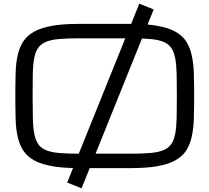

<svg xmlns="http://www.w3.org/2000/svg" viewBox="-20 -895 1134 1040"><path d="M688.5 -765.6H690.4L734.4 -875L812.5 -843.8L779.3 -762.2Q808.6 -759.3 833 -754.9Q892.1 -744.6 930.2 -723.4Q968.3 -702.1 988.8 -669.9Q1009.3 -637.7 1018.8 -594.2Q1028.3 -550.8 1030 -496.1Q1031.7 -441.4 1031.7 -375Q1031.7 -308.6 1030 -253.9Q1028.3 -199.2 1018.8 -155.8Q1009.3 -112.3 988.8 -80.1Q968.3 -47.9 930.2 -26.6Q892.1 -5.4 833.3 5.1Q774.4 15.6 688.5 15.6H465.8L421.9 125L343.8 93.8L375.5 15.1Q309.6 13.7 261.2 4.9Q202.6 -5.4 164.6 -26.6Q126.5 -47.9 105.7 -80.1Q85 -112.3 75.4 -155.8Q65.9 -199.2 64.5 -253.9Q63 -308.6 63 -375Q63 -441.4 64.5 -496.1Q65.9 -550.8 75.4 -594.2Q85 -637.7 105.7 -669.9Q126.5 -702.1 164.6 -723.4Q202.6 -744.6 261.5 -755.1Q320.3 -765.6 406.2 -765.6ZM300.8 -683.6Q258.3 -680.2 230.5 -668.9Q202.6 -657.7 187.5 -636.7Q172.4 -615.7 165.5 -581.1Q158.7 -546.4 157.7 -495.8Q156.7 -445.3 156.7 -375Q156.7 -304.7 158 -254.2Q159.2 -203.6 166 -168.9Q172.9 -134.3 187.7 -113.3Q202.6 -92.3 230.5 -81.1Q258.3 -69.8 301 -66.2Q343.8 -62.5 406.2 -62.5H406.7L658.7 -687.5H406.2Q343.8 -687.5 300.8 -683.6ZM688.5 -62.5Q750.5 -62.5 793.2 -66.2Q835.9 -69.8 863.8 -81.1Q891.6 -92.3 906.7 -113.3Q921.9 -134.3 928.7 -168.9Q935.5 -203.6 936.8 -254.2Q938 -304.7 938 -375Q938 -445.3 936.8 -495.8Q935.5 -546.4 928.7 -581.1Q921.9 -615.7 906.7 -636.7Q891.6 -657.7 864 -668.9Q836.4 -680.2 793.5 -683.6Q773.4 -685.5 749 -686.5L497.6 -62.5Z"/></svg>

Font: Michroma
Style: Regular
Weight: 400
Version: Version 1.000